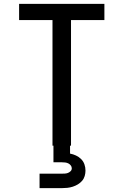

<svg xmlns="http://www.w3.org/2000/svg" viewBox="-20 -755 640 995"><path d="M252 0V-651H79V-735H521V-651H348V0ZM185 220V145H300Q308 145 316.5 144.5Q325 144 332.5 141Q340 138 346 132Q352 126 352 117Q352 109 346.5 102Q341 95 333.5 91.5Q326 88 317.5 87Q309 86 300 86H257V0H343V41Q359 44 374 51Q389 58 400.5 69.5Q412 81 417.5 96.5Q423 112 423 129Q423 143 419 157Q415 171 405.5 182Q396 193 383.5 200.5Q371 208 357 212.5Q343 217 328.5 218.5Q314 220 300 220Z"/></svg>

Font: Iosevka Medium Extended
Style: Regular
Weight: 500
Width: 7
Monospace: yes
Designer: Belleve Invis
Foundry: Belleve Invis
Version: Version 32.5.0; ttfautohint (v1.8.4)